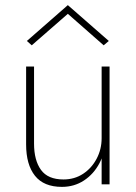

<svg xmlns="http://www.w3.org/2000/svg" viewBox="-20 -720 530 750"><path d="M377 0H408V-460H377ZM113 -159V-460H82V-156Q82 -77 116.5 -33.5Q151 10 222 10Q270 10 308 -15Q346 -40 368.5 -82.5Q391 -125 391 -180H377Q377 -137 357.5 -100Q338 -63 304.5 -41Q271 -19 228 -19Q167 -19 140 -56.5Q113 -94 113 -159ZM245 -666 385 -543 405 -560 245 -700 85 -560 104 -543Z"/></svg>

Font: Jost ExtraLight
Style: Regular
Weight: 250
Version: Version 3.710